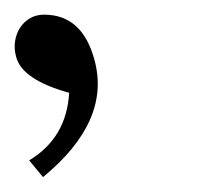

<svg xmlns="http://www.w3.org/2000/svg" viewBox="-49 -716 292 258"><path d="M78.1 -634.8Q100.1 -553.2 8.8 -478L-9.8 -500.5Q40.5 -530.8 43.9 -591.3Q-19.5 -608.9 -27.3 -639.6Q-30.3 -650.4 -28.8 -660.4Q-27.3 -670.4 -22.2 -678.5Q-17.1 -686.5 -8.8 -691.4Q-0.5 -696.3 10.3 -696.3Q62 -696.3 78.1 -634.8Z"/></svg>

Font: XB Khoramshahr
Style: Oblique
Weight: 400
Italic angle: 12°
Designer: Behnam
Foundry: Irmug
Version: Version 8.005 2009